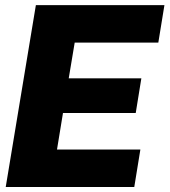

<svg xmlns="http://www.w3.org/2000/svg" viewBox="-20 -748 678 768"><path d="M2.9 0 123.5 -727.5H637.7L613.3 -577.6H278.8L254.9 -434.6H545.4L522.9 -295.9H231.9L208 -149.9H541.5L517.1 0Z"/></svg>

Font: Inter Display Extra Bold
Style: Italic
Weight: 800
Italic angle: -9.39999°
Designer: Rasmus Andersson
Foundry: rsms
Version: Version 4.000;git-4fc901f